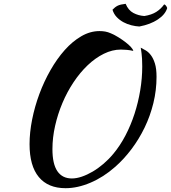

<svg xmlns="http://www.w3.org/2000/svg" viewBox="-20 -903 897 1007"><path d="M562 -728Q581 -720 601 -707.5Q621 -695 638 -682Q655 -669 666.5 -656.5Q678 -644 679 -636Q662 -640 645 -641.5Q628 -643 614 -643Q569 -643 524.5 -621Q480 -599 440 -561Q400 -523 366 -472Q332 -421 307.5 -363Q283 -305 269 -243Q255 -181 255 -121Q255 -43 281 -5Q307 33 357 33Q381 33 409 23.5Q437 14 466 -3Q495 -20 523 -44Q551 -68 575 -97Q610 -139 638 -192.5Q666 -246 685.5 -306Q705 -366 715.5 -429.5Q726 -493 726 -554Q726 -578 725 -594.5Q724 -611 722.5 -622.5Q721 -634 720 -641Q719 -648 718 -653Q730 -647 744.5 -638.5Q759 -630 771.5 -613.5Q784 -597 792.5 -570Q801 -543 801 -500Q801 -430 784.5 -362.5Q768 -295 738.5 -234Q709 -173 669 -120Q629 -67 583 -27Q523 26 455 55Q387 84 324 84Q232 84 183.5 25.5Q135 -33 135 -147Q135 -208 148.5 -276Q162 -344 186.5 -410Q211 -476 245 -535.5Q279 -595 319.5 -640.5Q360 -686 406.5 -713Q453 -740 502 -740Q518 -740 532 -737.5Q546 -735 562 -728ZM711 -764Q691 -765 669 -770.5Q647 -776 627.5 -786.5Q608 -797 592.5 -813Q577 -829 570 -852Q583 -866 597 -873Q611 -880 639 -883Q653 -849 679.5 -835Q706 -821 737 -819Q775 -825 799.5 -840.5Q824 -856 841 -880Q851 -877 857 -861Q847 -827 808 -801Q769 -775 711 -764Z"/></svg>

Font: Kaushan Script
Style: Regular
Weight: 400
Designer: Pablo Impallari
Foundry: Pablo Impallari
Version: Version 1.002